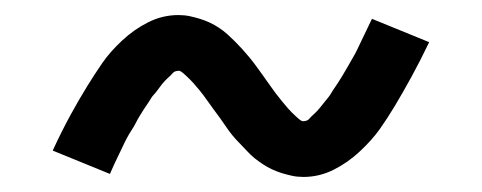

<svg xmlns="http://www.w3.org/2000/svg" viewBox="-20 -424 640 255"><path d="M383 -189Q375 -189 368 -190.5Q361 -192 354.5 -194Q348 -196 341.5 -199Q335 -202 329 -206Q323 -210 318 -214Q313 -218 308 -223.5Q303 -229 298 -234Q293 -239 288.5 -244.5Q284 -250 280 -256Q276 -262 272 -267.5Q268 -273 263.5 -279Q259 -285 254.5 -291.5Q250 -298 245.5 -303.5Q241 -309 237 -313.5Q233 -318 226.5 -324Q220 -330 218 -330Q212 -330 209.5 -327Q207 -324 203 -320.5Q199 -317 195 -312Q191 -307 189 -304Q187 -301 184.5 -298.5Q182 -296 180 -292.5Q178 -289 175.5 -285.5Q173 -282 170.5 -278Q168 -274 165.5 -270Q163 -266 160.5 -261Q158 -256 155 -251.5Q152 -247 149 -241.5Q146 -236 143.5 -230.5Q141 -225 138 -219Q135 -213 132 -206.5Q129 -200 126 -193L50 -224Q62 -250 73.5 -271Q85 -292 95.5 -309Q106 -326 116 -340.5Q126 -355 142 -370Q158 -385 177 -394.5Q196 -404 217 -404Q225 -404 232 -402.5Q239 -401 245.5 -399Q252 -397 258.5 -394Q265 -391 271 -387Q277 -383 282 -378.5Q287 -374 292 -369Q297 -364 302 -358.5Q307 -353 311.5 -347.5Q316 -342 320 -336.5Q324 -331 328 -325.5Q332 -320 336.5 -313.5Q341 -307 345.5 -301Q350 -295 354.5 -289.5Q359 -284 363 -279.5Q367 -275 373.5 -269Q380 -263 382 -263Q388 -263 390.5 -266Q393 -269 397 -272.5Q401 -276 405 -281Q409 -286 411 -288.5Q413 -291 415.5 -294Q418 -297 420 -300.5Q422 -304 424.5 -307.5Q427 -311 429.5 -315Q432 -319 434.5 -323Q437 -327 439.5 -331.5Q442 -336 445 -341Q448 -346 451 -351.5Q454 -357 456.5 -362.5Q459 -368 462 -374Q465 -380 468 -386.5Q471 -393 474 -399L550 -368Q538 -343 526.5 -322Q515 -301 504.5 -283.5Q494 -266 484 -252Q474 -238 458 -223Q442 -208 423 -198.5Q404 -189 383 -189Z"/></svg>

Font: Bmono
Style: Regular
Weight: 400
Monospace: yes
Designer: Belleve Invis
Foundry: Belleve Invis
Version: Version 11.2.2; ttfautohint (v1.8.2)